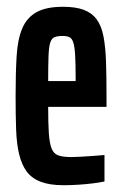

<svg xmlns="http://www.w3.org/2000/svg" viewBox="-20 -538 359 566"><path d="M167 8Q127 8 100.5 -2Q74 -12 59 -32Q44 -52 36.5 -83Q29 -114 27.5 -156.5Q26 -199 26 -254Q26 -323 29 -372.5Q32 -422 45.5 -454Q59 -486 87.5 -502Q116 -518 166 -518Q203 -518 227 -509Q251 -500 265 -481Q279 -462 285 -431Q291 -400 292.5 -356.5Q294 -313 294 -255V-223H122Q122 -174 124 -145Q126 -116 132 -100.5Q138 -85 151.5 -80Q165 -75 190 -75Q200 -75 218.5 -76Q237 -77 256.5 -78.5Q276 -80 288 -81V-3Q274 0 254 2.5Q234 5 211.5 6.5Q189 8 167 8ZM203 -279V-307Q203 -350 201.5 -375.5Q200 -401 196 -413Q192 -425 184.5 -428.5Q177 -432 164 -432Q150 -432 141 -428.5Q132 -425 128 -412Q124 -399 123 -372Q122 -345 122 -299H223Z"/></svg>

Font: Saira UltraCondensed
Style: Bold
Weight: 700
Width: 1
Designer: Hector Gatti with collaboration of the Omnibus-Type team
Foundry: Omnibus-Type
Version: Version 1.101